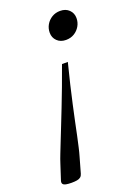

<svg xmlns="http://www.w3.org/2000/svg" viewBox="-198 -504 568 804"><g transform="rotate(-20 86.0 -101.5)"><path d="M-62 221 -39.5 152Q-34.5 136 -26 114.5Q-17.5 93 -6.8 65.8Q4 38.5 17 5.8Q30 -27 44.8 -64.8Q59.5 -102.5 75.8 -145.5Q92 -188.5 109 -236H135Q122.5 -187.5 112.2 -143.8Q102 -100 93.5 -62Q85 -24 78.2 8.8Q71.5 41.5 65.8 68.2Q60 95 55.2 116Q50.5 137 46 152L26 222.5Q23.5 231.5 17.5 236.5Q11.5 241.5 1.5 243.2Q-8.5 245 -23 245Q-37.5 245 -47.5 243Q-57.5 241 -61.2 235.8Q-65 230.5 -62 221ZM160 -325Q135.5 -325 120.5 -339.8Q105.5 -354.5 105.5 -376.5Q105.5 -396 114.8 -412Q124 -428 140.2 -438Q156.5 -448 177.5 -448Q202 -448 217 -433.2Q232 -418.5 232 -396.5Q232 -377 222.5 -360.8Q213 -344.5 197 -334.8Q181 -325 160 -325Z"/></g></svg>

Font: Newsreader 28pt
Style: Italic
Weight: 400
Italic angle: -17°
Version: Version 1.003